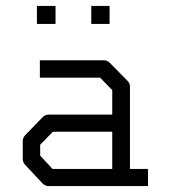

<svg xmlns="http://www.w3.org/2000/svg" viewBox="-20 -680 580 650"><path d="M105 -660H168V-599H105ZM289 -660H351V-599H289ZM360 -108V-234H159L116 -190V-153L158 -108ZM420 -108H481V-50H145Q133 -50 124 -59L66 -121Q57 -130 57 -142V-202Q57 -214 66 -223L125 -284Q133 -292 146 -292H360V-375L319 -417H115V-476H331Q343 -476 352 -467L411 -407Q420 -398 420 -387Z"/></svg>

Font: IBM 3270
Style: Regular
Weight: 400
Monospace: yes
Version: Version 2.3.1